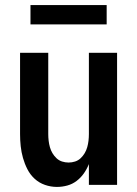

<svg xmlns="http://www.w3.org/2000/svg" viewBox="-20 -728 540 756"><path d="M204 8Q180 8 157 0Q134 -8 116.5 -24Q99 -40 88 -61.5Q77 -83 70.5 -106Q64 -129 61.5 -152.5Q59 -176 59 -200V-520H170V-200Q170 -187 171.5 -174Q173 -161 176.5 -148.5Q180 -136 186.5 -125Q193 -114 202.5 -105Q212 -96 224.5 -92Q237 -88 250 -88Q263 -88 275.5 -92Q288 -96 297.5 -105Q307 -114 313.5 -125Q320 -136 323.5 -148.5Q327 -161 328.5 -174Q330 -187 330 -200V-520H441V0H330V-82Q322 -62 310 -45Q298 -28 281.5 -15.5Q265 -3 245 2.5Q225 8 204 8ZM100 -632V-708H400V-632Z"/></svg>

Font: Iosevka Curly
Style: Bold
Weight: 700
Monospace: yes
Designer: Belleve Invis
Foundry: Belleve Invis
Version: Version 22.1.2; ttfautohint (v1.8.4)